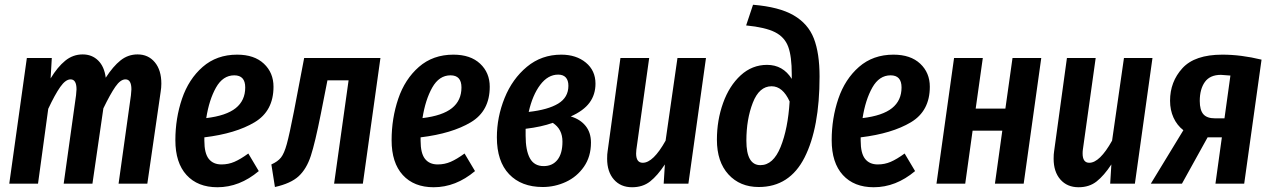

<svg xmlns="http://www.w3.org/2000/svg" viewBox="-20 -773 5349 808"><path d="M659 -421Q659 -404 656 -386L600 0H479L531 -372Q533 -390 533 -397Q533 -439 508 -439Q487 -439 465.5 -408Q444 -377 415 -317L369 0H248L300 -372Q302 -390 302 -397Q302 -439 277 -439Q256 -439 233.5 -407Q211 -375 183 -315L140 0H19L93 -529H198L193 -443Q222 -491 254.5 -517.5Q287 -544 328 -544Q367 -544 393 -518.5Q419 -493 425 -446Q456 -494 487.5 -519Q519 -544 559 -544Q604 -544 631.5 -511Q659 -478 659 -421Z M1131 -408Q1131 -306 1051.5 -258.5Q972 -211 840 -195V-181Q840 -128 858.5 -104.5Q877 -81 912 -81Q941 -81 966.5 -92Q992 -103 1025 -127L1069 -53Q988 15 895 15Q812 15 765 -36.5Q718 -88 718 -183Q718 -275 746 -357.5Q774 -440 833 -491.5Q892 -543 978 -543Q1050 -543 1090.5 -505Q1131 -467 1131 -408ZM1012 -405Q1012 -456 966 -456Q918 -456 889 -404.5Q860 -353 848 -276Q932 -286 972 -318Q1012 -350 1012 -405Z M1507 0H1386L1447 -435H1358L1330 -293Q1306 -172 1288 -117Q1270 -62 1237 -31.5Q1204 -1 1137 14L1122 -81Q1149 -93 1162.5 -110Q1176 -127 1187 -167Q1198 -207 1217 -304L1260 -529H1581Z M2041 -408Q2041 -306 1961.5 -258.5Q1882 -211 1750 -195V-181Q1750 -128 1768.5 -104.5Q1787 -81 1822 -81Q1851 -81 1876.5 -92Q1902 -103 1935 -127L1979 -53Q1898 15 1805 15Q1722 15 1675 -36.5Q1628 -88 1628 -183Q1628 -275 1656 -357.5Q1684 -440 1743 -491.5Q1802 -543 1888 -543Q1960 -543 2000.5 -505Q2041 -467 2041 -408ZM1922 -405Q1922 -456 1876 -456Q1828 -456 1799 -404.5Q1770 -353 1758 -276Q1842 -286 1882 -318Q1922 -350 1922 -405Z M2486 -421Q2486 -375 2461 -341Q2436 -307 2382 -283Q2422 -271 2444.5 -243Q2467 -215 2467 -173Q2467 -114 2437.5 -71.5Q2408 -29 2361.5 -7.5Q2315 14 2264 14Q2174 14 2122.5 -40Q2071 -94 2071 -195Q2071 -280 2103.5 -360.5Q2136 -441 2197.5 -492Q2259 -543 2342 -543Q2405 -543 2445.5 -509.5Q2486 -476 2486 -421ZM2205 -302Q2286 -311 2329 -337Q2372 -363 2372 -412Q2372 -435 2361 -447Q2350 -459 2329 -459Q2286 -459 2253.5 -416Q2221 -373 2205 -302ZM2192 -231V-202Q2192 -140 2210 -107Q2228 -74 2268 -74Q2305 -74 2326 -100.5Q2347 -127 2347 -177Q2347 -230 2306 -256Q2259 -239 2192 -231Z M2535 -105Q2535 -125 2537 -136L2591 -529H2712L2658 -143Q2657 -137 2657 -127Q2657 -88 2685 -88Q2729 -88 2781 -181L2831 -529H2951L2877 0H2773L2778 -81Q2747 -34 2716 -9.5Q2685 15 2640 15Q2592 15 2563.5 -17.5Q2535 -50 2535 -105Z M2997 -185Q2997 -267 3023 -339.5Q3049 -412 3097 -456Q3145 -500 3208 -500Q3275 -500 3312 -441V-460Q3312 -536 3297 -576.5Q3282 -617 3241.5 -637.5Q3201 -658 3120 -666L3149 -753Q3259 -744 3320 -708.5Q3381 -673 3405 -611Q3429 -549 3429 -451Q3429 -235 3366 -110.5Q3303 14 3173 14Q3094 14 3045.5 -39Q2997 -92 2997 -185ZM3303 -346Q3274 -410 3227 -410Q3175 -410 3148 -340.5Q3121 -271 3121 -181Q3121 -78 3180 -78Q3234 -78 3265 -154.5Q3296 -231 3303 -346Z M3893 -408Q3893 -306 3813.5 -258.5Q3734 -211 3602 -195V-181Q3602 -128 3620.5 -104.5Q3639 -81 3674 -81Q3703 -81 3728.5 -92Q3754 -103 3787 -127L3831 -53Q3750 15 3657 15Q3574 15 3527 -36.5Q3480 -88 3480 -183Q3480 -275 3508 -357.5Q3536 -440 3595 -491.5Q3654 -543 3740 -543Q3812 -543 3852.5 -505Q3893 -467 3893 -408ZM3774 -405Q3774 -456 3728 -456Q3680 -456 3651 -404.5Q3622 -353 3610 -276Q3694 -286 3734 -318Q3774 -350 3774 -405Z M4167 0 4198 -223H4073L4042 0H3921L3995 -529H4116L4086 -316H4211L4241 -529H4362L4288 0Z M4414 -105Q4414 -125 4416 -136L4470 -529H4591L4537 -143Q4536 -137 4536 -127Q4536 -88 4564 -88Q4608 -88 4660 -181L4710 -529H4830L4756 0H4652L4657 -81Q4626 -34 4595 -9.5Q4564 15 4519 15Q4471 15 4442.5 -17.5Q4414 -50 4414 -105Z M5289 -522 5216 0H5095L5122 -195H5062L4954 0H4823L4960 -225Q4933 -246 4918.5 -278Q4904 -310 4904 -349Q4904 -429 4956 -486Q5008 -543 5124 -543Q5203 -543 5289 -522ZM5029 -348Q5029 -310 5044 -292.5Q5059 -275 5093 -275H5133L5158 -455Q5125 -458 5118 -458Q5072 -458 5050.5 -428Q5029 -398 5029 -348Z"/></svg>

Font: Fira Sans Extra Condensed Medium
Style: Italic
Weight: 500
Width: 3
Italic angle: -8°
Designer: Carrois Corporate & Edenspiekermann AG
Foundry: Carrois Corporate GbR & Edenspiekermann AG
Version: Version 4.203